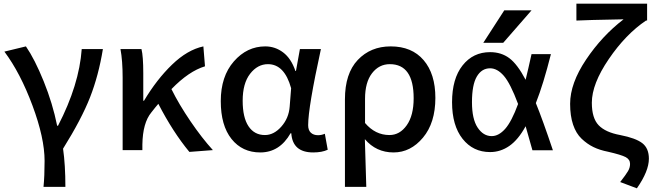

<svg xmlns="http://www.w3.org/2000/svg" viewBox="-20 -817 3561 1045"><path d="M335.9 200.2H216.8Q222.7 141.6 222.7 58.6Q222.7 -65.4 156.7 -242.7Q90.8 -419.9 3.9 -536.1L121.1 -564.5Q168.9 -495.1 217.8 -374.5Q266.6 -253.9 291 -132.8H295.9Q411.1 -355.5 424.8 -549.8H540Q516.6 -406.2 470.2 -287.6Q423.8 -168.9 323.2 -7.8Q335.9 80.1 335.9 200.2Z M1138.7 0 1010.7 9.8Q920.9 -98.6 841.8 -252Q837.9 -247.1 824.2 -231Q810.5 -214.8 803.7 -205.1Q756.8 -148.4 754.9 -30.3V0H647.5V-393.6Q647.5 -487.3 635.7 -549.8H750Q759.8 -510.7 759.8 -418.9V-268.6H763.7Q833 -384.8 916.5 -465.3Q1000 -545.9 1086.9 -564.5L1095.7 -456.1Q1007.8 -429.7 913.1 -332Q954.1 -249 1016.6 -157.2Q1079.1 -65.4 1138.7 0Z M1396.5 12.7Q1298.8 12.7 1240.2 -60.5Q1181.6 -133.8 1181.6 -266.6Q1181.6 -401.4 1252.9 -482.9Q1324.2 -564.5 1423.8 -564.5Q1477.5 -564.5 1521 -531.7Q1564.5 -499 1587.9 -430.7H1590.8L1612.3 -549.8H1726.6Q1657.2 -232.4 1657.2 -135.7Q1657.2 -108.4 1671.9 -94.7Q1686.5 -81.1 1710.9 -81.1Q1729.5 -81.1 1748 -88.9L1763.7 -2Q1732.4 12.7 1684.6 12.7Q1572.3 12.7 1565.4 -91.8H1561.5Q1502 12.7 1396.5 12.7ZM1421.9 -82Q1470.7 -82 1511.2 -127.9Q1551.8 -173.8 1556.6 -236.3L1564.5 -336.9Q1528.3 -467.8 1438.5 -467.8Q1381.8 -467.8 1341.3 -415.5Q1300.8 -363.3 1300.8 -268.6Q1300.8 -177.7 1332.5 -129.9Q1364.3 -82 1421.9 -82Z M1857.4 200.2V-276.4Q1857.4 -417 1927.2 -490.7Q1997.1 -564.5 2106.4 -564.5Q2221.7 -564.5 2285.6 -489.7Q2349.6 -415 2349.6 -284.2Q2349.6 -148.4 2282.2 -67.9Q2214.8 12.7 2122.1 12.7Q2027.3 12.7 1965.8 -59.6Q1972.7 177.7 1973.6 200.2ZM2099.6 -82Q2156.2 -82 2193.8 -135.3Q2231.4 -188.5 2231.4 -282.2Q2231.4 -467.8 2101.6 -467.8Q2043 -467.8 2004.9 -418.5Q1966.8 -369.1 1966.8 -279.3V-147.5Q2022.5 -82 2099.6 -82Z M2799.8 -251Q2757.8 -363.3 2722.2 -404.3Q2686.5 -445.3 2647.5 -445.3Q2601.6 -445.3 2575.2 -400.4Q2548.8 -355.5 2548.8 -260.7Q2548.8 -168.9 2579.6 -122.6Q2610.4 -76.2 2656.2 -76.2Q2694.3 -76.2 2729.5 -115.7Q2764.6 -155.3 2799.8 -251ZM2896.5 -255.9Q2933.6 -165 2989.3 1H2877.9Q2855.5 -80.1 2840.8 -129.9Q2800.8 -56.6 2752.4 -22.9Q2704.1 10.7 2647.5 10.7Q2554.7 10.7 2497.6 -61.5Q2440.4 -133.8 2440.4 -260.7Q2440.4 -388.7 2497.6 -460.9Q2554.7 -533.2 2647.5 -533.2Q2708 -533.2 2752 -500.5Q2795.9 -467.8 2840.8 -382.8Q2854.5 -438.5 2873 -522.5H2978.5Q2937.5 -359.4 2896.5 -255.9ZM2724.6 -760.7H2873L2718.8 -584H2610.4Z M3446.3 208 3355.5 173.8Q3386.7 133.8 3397.9 114.7Q3409.2 95.7 3409.2 75.2Q3409.2 50.8 3385.3 38.1Q3361.3 25.4 3289.1 8.8Q3244.1 0 3210 -16.6Q3175.8 -33.2 3145.5 -62Q3115.2 -90.8 3099.1 -138.7Q3083 -186.5 3083 -252Q3083 -363.3 3169.9 -492.7Q3256.8 -622.1 3374 -711.9Q3165 -708 3117.2 -705.1V-796.9H3502V-705.1H3496.1Q3385.7 -630.9 3293.5 -495.6Q3201.2 -360.4 3201.2 -257.8Q3201.2 -173.8 3238.3 -135.3Q3275.4 -96.7 3355.5 -82Q3440.4 -65.4 3476.1 -37.6Q3511.7 -9.8 3511.7 46.9Q3511.7 114.3 3446.3 208Z"/></svg>

Font: Gen Shin Gothic Medium
Style: Regular
Weight: 500
Designer: [Source Han Sans]
Ryoko NISHIZUKA  (kana & ideographs); Paul D. Hunt (Latin, Greek & Cyrillic); Wenlong ZHANG  (bopomofo
Version: Version 1.002.20150607